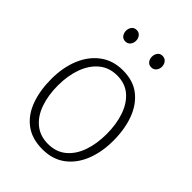

<svg xmlns="http://www.w3.org/2000/svg" viewBox="-225 -881 995 995"><g transform="rotate(45 272.0 -383.5)"><path d="M451 -283Q451 -356 431 -413.5Q411 -471 372 -504Q333 -537 275 -537Q217 -537 176.5 -503.5Q136 -470 115 -412.5Q94 -355 94 -283Q94 -211 114 -154Q134 -97 174 -64.5Q214 -32 272 -32Q331 -32 371 -65Q411 -98 431 -155Q451 -212 451 -283ZM500 -283Q500 -200 473.5 -134Q447 -68 396 -30Q345 8 271 8Q194 8 144 -29.5Q94 -67 70 -133Q46 -199 46 -283Q46 -367 73.5 -433.5Q101 -500 153 -538.5Q205 -577 277 -577Q353 -577 402 -538.5Q451 -500 475.5 -434Q500 -368 500 -283ZM180 -691Q162 -691 152.5 -703.5Q143 -716 143 -733Q143 -750 152.5 -762.5Q162 -775 180 -775Q197 -775 207 -762.5Q217 -750 217 -733Q217 -716 207 -703.5Q197 -691 180 -691ZM369 -691Q352 -691 342.5 -703.5Q333 -716 333 -733Q333 -750 342.5 -762.5Q352 -775 369 -775Q387 -775 397 -762.5Q407 -750 407 -733Q407 -716 397 -703.5Q387 -691 369 -691Z"/></g></svg>

Font: Yaldevi ExtraLight ExtraLight
Style: Regular
Weight: 250
Version: Version 1.100